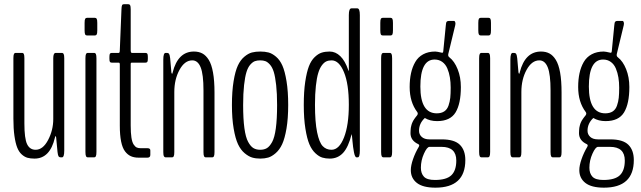

<svg xmlns="http://www.w3.org/2000/svg" viewBox="-20 -740 3014 903"><path d="M142.1 5.9Q123 5.9 109.1 2Q95.2 -2 82 -13.9Q68.8 -25.9 60.8 -46.4Q52.7 -66.9 47.9 -100.8Q43 -134.8 43 -182.1V-466.3Q43 -481 45.7 -486.1Q48.3 -491.2 54.2 -491.2H83.5Q89.4 -491.2 92 -486.1Q94.7 -481 94.7 -466.3V-159.7Q94.7 -88.4 107.4 -62Q120.1 -35.6 147.5 -35.6Q182.1 -35.6 206.3 -81.8Q230.5 -127.9 230.5 -180.2V-466.3Q230.5 -491.2 242.2 -491.2H270.5Q276.4 -491.2 279.3 -486.1Q282.2 -481 282.2 -466.3V-31.7Q282.2 0 271.5 0H265.1Q258.8 0 255.6 -4.4Q252.4 -8.8 250.5 -25.4L244.1 -93.3Q243.2 -99.6 241.2 -99.6Q239.3 -99.6 238.3 -92.8Q215.3 5.9 142.1 5.9Z M389.2 -573.2Q383.3 -573.2 380.6 -577.9Q377.9 -582.5 377.9 -597.2V-632.3Q377.9 -647 380.6 -651.6Q383.3 -656.2 389.2 -656.2H426.3Q432.1 -656.2 434.8 -651.6Q437.5 -647 437.5 -632.3V-597.2Q437.5 -582.5 434.8 -577.9Q432.1 -573.2 426.3 -573.2ZM393.1 0Q387.2 0 384.5 -5.4Q381.8 -10.7 381.8 -25.9V-465.3Q381.8 -480.5 384.5 -485.8Q387.2 -491.2 393.1 -491.2H422.4Q428.2 -491.2 430.9 -485.8Q433.6 -480.5 433.6 -465.3V-25.9Q433.6 -10.7 430.9 -5.4Q428.2 0 422.4 0Z M631.8 1.5Q610.8 1.5 595.5 -5.4Q580.1 -12.2 567.9 -28.3Q555.7 -44.4 549.6 -74.7Q543.5 -105 543.5 -148.9V-437Q543.5 -445.3 538.6 -445.3H506.3Q500 -445.3 497.3 -448.5Q494.6 -451.7 494.6 -463.4V-472.7Q494.6 -484.4 497.3 -487.8Q500 -491.2 506.3 -491.2H538.6Q543.5 -491.2 543.5 -504.4L551.3 -696.3Q551.8 -710.9 554.2 -715.6Q556.6 -720.2 562.5 -720.2H583.5Q589.4 -720.2 592 -715.6Q594.7 -710.9 594.7 -696.3V-504.4Q594.7 -491.2 600.1 -491.2H663.6Q669.9 -491.2 672.6 -487.8Q675.3 -484.4 675.3 -472.7V-463.4Q675.3 -451.7 672.6 -448.5Q669.9 -445.3 663.6 -445.3H600.1Q596.7 -445.3 595.7 -443.8Q594.7 -442.4 594.7 -437V-149.9Q594.7 -115.2 598.1 -93Q601.6 -70.8 608.6 -60.3Q615.7 -49.8 623 -46.4Q630.4 -43 641.1 -43H673.3Q687 -43 687 -32.7V-11.7Q687 1.5 673.3 1.5Z M759.8 0Q753.9 0 751 -5.1Q748 -10.3 748 -24.9V-459.5Q748 -491.2 758.8 -491.2H765.6Q772 -491.2 775.1 -486.8Q778.3 -482.4 780.3 -465.8L786.1 -398.9Q787.6 -393.1 789.6 -393.1Q791 -393.1 792 -399.4Q816.9 -497.6 892.1 -497.6Q915 -497.6 931.9 -488.5Q948.7 -479.5 961.9 -458.3Q975.1 -437 981.9 -398.7Q988.8 -360.4 988.8 -305.2V-24.9Q988.8 -10.3 986.1 -5.1Q983.4 0 977.5 0H948.2Q942.4 0 939.7 -5.1Q937 -10.3 937 -24.9V-314.9Q937 -390.1 923.8 -423.1Q910.6 -456.1 884.3 -456.1Q848.6 -456.1 824.2 -411.4Q799.8 -366.7 799.8 -307.1V-24.9Q799.8 -10.3 797.1 -5.1Q794.4 0 788.6 0Z M1283.2 -246.1Q1283.2 -300.8 1278.8 -340.1Q1274.4 -379.4 1267.6 -401.6Q1260.7 -423.8 1249.5 -436.3Q1238.3 -448.7 1228 -452.4Q1217.8 -456.1 1203.6 -456.1Q1189.5 -456.1 1179 -452.4Q1168.5 -448.7 1157.2 -436Q1146 -423.3 1139.2 -401.1Q1132.3 -378.9 1127.9 -339.8Q1123.5 -300.8 1123.5 -246.1Q1123.5 -180.7 1129.4 -137.5Q1135.3 -94.2 1147 -72.8Q1158.7 -51.3 1171.9 -43.5Q1185.1 -35.6 1203.6 -35.6Q1222.2 -35.6 1235.1 -43.2Q1248 -50.8 1259.8 -72Q1271.5 -93.3 1277.3 -136.7Q1283.2 -180.2 1283.2 -246.1ZM1204.1 5.9Q1183.1 5.9 1166.3 1Q1149.4 -3.9 1130.6 -19.5Q1111.8 -35.2 1099.4 -61.8Q1086.9 -88.4 1078.9 -135.5Q1070.8 -182.6 1070.8 -246.1Q1070.8 -310.5 1078.6 -357.9Q1086.4 -405.3 1098.6 -431.6Q1110.8 -458 1129.4 -473.4Q1147.9 -488.8 1165 -493.2Q1182.1 -497.6 1204.1 -497.6Q1226.1 -497.6 1242.9 -493.2Q1259.8 -488.8 1278.1 -473.4Q1296.4 -458 1308.1 -431.6Q1319.8 -405.3 1327.6 -357.9Q1335.4 -310.5 1335.4 -246.1Q1335.4 -182.6 1327.4 -135.5Q1319.3 -88.4 1307.1 -62Q1294.9 -35.6 1276.6 -19.8Q1258.3 -3.9 1241.5 1Q1224.6 5.9 1204.1 5.9Z M1633.8 -109.4Q1618.7 -48.3 1593.8 -21.2Q1568.8 5.9 1530.8 5.9Q1511.7 5.9 1496.1 1.2Q1480.5 -3.4 1463.4 -19.3Q1446.3 -35.2 1435.1 -61.5Q1423.8 -87.9 1416.3 -135Q1408.7 -182.1 1408.7 -246.1Q1408.7 -309.1 1415.5 -355.2Q1422.4 -401.4 1432.9 -428.5Q1443.4 -455.6 1460 -471.4Q1476.6 -487.3 1492.9 -492.4Q1509.3 -497.6 1530.3 -497.6Q1558.1 -497.6 1580.6 -475.8Q1603 -454.1 1617.7 -411.1Q1617.7 -410.6 1618.7 -408.4Q1619.6 -406.2 1620.1 -405.3Q1620.6 -405.3 1620.6 -411.6V-668.9Q1620.6 -700.7 1632.8 -700.7H1660.6Q1672.4 -700.7 1672.4 -668.9V-32.7Q1672.4 0 1662.6 0H1656.7Q1649.4 0 1644.8 -23.7Q1640.1 -47.4 1637.7 -76.4Q1635.3 -105.5 1633.8 -109.4ZM1620.6 -247.1Q1620.6 -345.2 1597.7 -400.6Q1574.7 -456.1 1539.6 -456.1Q1525.4 -456.1 1514.6 -451.2Q1503.9 -446.3 1493.7 -432.6Q1483.4 -418.9 1476.6 -396.2Q1469.7 -373.5 1465.6 -335.9Q1461.4 -298.3 1461.4 -247.6Q1461.4 -166 1471.4 -117.9Q1481.4 -69.8 1497.8 -52.7Q1514.2 -35.6 1539.1 -35.6Q1575.2 -35.6 1597.9 -93.5Q1620.6 -151.4 1620.6 -247.1Z M1779.8 -573.2Q1773.9 -573.2 1771.2 -577.9Q1768.6 -582.5 1768.6 -597.2V-632.3Q1768.6 -647 1771.2 -651.6Q1773.9 -656.2 1779.8 -656.2H1816.9Q1822.8 -656.2 1825.4 -651.6Q1828.1 -647 1828.1 -632.3V-597.2Q1828.1 -582.5 1825.4 -577.9Q1822.8 -573.2 1816.9 -573.2ZM1783.7 0Q1777.8 0 1775.1 -5.4Q1772.5 -10.7 1772.5 -25.9V-465.3Q1772.5 -480.5 1775.1 -485.8Q1777.8 -491.2 1783.7 -491.2H1813Q1818.8 -491.2 1821.5 -485.8Q1824.2 -480.5 1824.2 -465.3V-25.9Q1824.2 -10.7 1821.5 -5.4Q1818.8 0 1813 0Z M2027.8 142.6Q1969.2 142.6 1940.7 120.4Q1912.1 98.1 1912.1 60.1Q1912.1 38.6 1922.6 8.3Q1933.1 -22 1949.7 -49.8Q1951.7 -53.7 1951.7 -56.6Q1951.7 -59.6 1947.3 -62Q1910.6 -79.1 1910.6 -113.8Q1910.6 -120.6 1911.1 -127.2Q1911.6 -133.8 1912.1 -138.7Q1912.6 -143.6 1914.3 -148.9Q1916 -154.3 1916.7 -157.5Q1917.5 -160.6 1920.2 -165.8Q1922.9 -170.9 1923.6 -172.6Q1924.3 -174.3 1928 -179.4Q1931.6 -184.6 1932.1 -185.3Q1932.6 -186 1937 -191.7Q1941.4 -197.3 1941.9 -197.8Q1944.8 -202.1 1944.8 -205.6Q1944.8 -209.5 1942.4 -212.9Q1906.7 -259.8 1906.7 -330.6Q1906.7 -366.7 1913.1 -395.8Q1919.4 -424.8 1932.9 -448.2Q1946.3 -471.7 1970.2 -484.6Q1994.1 -497.6 2026.9 -497.6Q2034.7 -497.6 2057.6 -492.2Q2061 -491.2 2062.7 -492.9Q2064.5 -494.6 2064.9 -500.5L2076.7 -620.6Q2077.6 -634.3 2080.8 -637.9Q2084 -641.6 2091.3 -641.6H2115.2Q2119.1 -641.6 2121.1 -635.5Q2123 -629.4 2121.1 -621.6L2088.4 -486.3Q2085.9 -475.6 2093.8 -470.2Q2117.2 -452.1 2132.3 -414.6Q2147.5 -377 2147.5 -330.6Q2147.5 -252.4 2122.6 -211.4Q2097.7 -170.4 2035.6 -170.4Q2002.4 -170.4 1978 -185.1Q1950.7 -159.7 1950.7 -125Q1950.7 -107.9 1963.4 -96.2Q1976.1 -84.5 2000 -84.5H2057.6Q2117.2 -84.5 2142.8 -59.1Q2168.5 -33.7 2168.5 12.7Q2168.5 142.6 2027.8 142.6ZM2025.4 106.4Q2079.6 106.4 2102.8 84.2Q2126 62 2126 15.1Q2126 -49.3 2056.6 -49.3H2000Q1988.3 -49.3 1973.9 -17.3Q1959.5 14.6 1959.5 48.8Q1959.5 75.7 1973.9 91.1Q1988.3 106.4 2025.4 106.4ZM2034.2 -207Q2055.7 -207 2069.3 -216.1Q2083 -225.1 2089.4 -243.4Q2095.7 -261.7 2097.7 -280.3Q2099.6 -298.8 2099.6 -327.6Q2099.6 -353.5 2095.9 -375.7Q2092.3 -397.9 2084 -417.7Q2075.7 -437.5 2060.3 -448.7Q2044.9 -460 2023.9 -460Q1957 -460 1957 -333Q1957 -207 2034.2 -207Z M2240.7 -573.2Q2234.9 -573.2 2232.2 -577.9Q2229.5 -582.5 2229.5 -597.2V-632.3Q2229.5 -647 2232.2 -651.6Q2234.9 -656.2 2240.7 -656.2H2277.8Q2283.7 -656.2 2286.4 -651.6Q2289.1 -647 2289.1 -632.3V-597.2Q2289.1 -582.5 2286.4 -577.9Q2283.7 -573.2 2277.8 -573.2ZM2244.6 0Q2238.8 0 2236.1 -5.4Q2233.4 -10.7 2233.4 -25.9V-465.3Q2233.4 -480.5 2236.1 -485.8Q2238.8 -491.2 2244.6 -491.2H2273.9Q2279.8 -491.2 2282.5 -485.8Q2285.2 -480.5 2285.2 -465.3V-25.9Q2285.2 -10.7 2282.5 -5.4Q2279.8 0 2273.9 0Z M2392.1 0Q2386.2 0 2383.3 -5.1Q2380.4 -10.3 2380.4 -24.9V-459.5Q2380.4 -491.2 2391.1 -491.2H2397.9Q2404.3 -491.2 2407.5 -486.8Q2410.6 -482.4 2412.6 -465.8L2418.5 -398.9Q2419.9 -393.1 2421.9 -393.1Q2423.3 -393.1 2424.3 -399.4Q2449.2 -497.6 2524.4 -497.6Q2547.4 -497.6 2564.2 -488.5Q2581.1 -479.5 2594.2 -458.3Q2607.4 -437 2614.3 -398.7Q2621.1 -360.4 2621.1 -305.2V-24.9Q2621.1 -10.3 2618.4 -5.1Q2615.7 0 2609.9 0H2580.6Q2574.7 0 2572 -5.1Q2569.3 -10.3 2569.3 -24.9V-314.9Q2569.3 -390.1 2556.2 -423.1Q2543 -456.1 2516.6 -456.1Q2481 -456.1 2456.5 -411.4Q2432.1 -366.7 2432.1 -307.1V-24.9Q2432.1 -10.3 2429.4 -5.1Q2426.8 0 2420.9 0Z M2820.3 142.6Q2761.7 142.6 2733.2 120.4Q2704.6 98.1 2704.6 60.1Q2704.6 38.6 2715.1 8.3Q2725.6 -22 2742.2 -49.8Q2744.1 -53.7 2744.1 -56.6Q2744.1 -59.6 2739.7 -62Q2703.1 -79.1 2703.1 -113.8Q2703.1 -120.6 2703.6 -127.2Q2704.1 -133.8 2704.6 -138.7Q2705.1 -143.6 2706.8 -148.9Q2708.5 -154.3 2709.2 -157.5Q2710 -160.6 2712.6 -165.8Q2715.3 -170.9 2716.1 -172.6Q2716.8 -174.3 2720.5 -179.4Q2724.1 -184.6 2724.6 -185.3Q2725.1 -186 2729.5 -191.7Q2733.9 -197.3 2734.4 -197.8Q2737.3 -202.1 2737.3 -205.6Q2737.3 -209.5 2734.9 -212.9Q2699.2 -259.8 2699.2 -330.6Q2699.2 -366.7 2705.6 -395.8Q2711.9 -424.8 2725.3 -448.2Q2738.8 -471.7 2762.7 -484.6Q2786.6 -497.6 2819.3 -497.6Q2827.1 -497.6 2850.1 -492.2Q2853.5 -491.2 2855.2 -492.9Q2856.9 -494.6 2857.4 -500.5L2869.1 -620.6Q2870.1 -634.3 2873.3 -637.9Q2876.5 -641.6 2883.8 -641.6H2907.7Q2911.6 -641.6 2913.6 -635.5Q2915.5 -629.4 2913.6 -621.6L2880.9 -486.3Q2878.4 -475.6 2886.2 -470.2Q2909.7 -452.1 2924.8 -414.6Q2939.9 -377 2939.9 -330.6Q2939.9 -252.4 2915 -211.4Q2890.1 -170.4 2828.1 -170.4Q2794.9 -170.4 2770.5 -185.1Q2743.2 -159.7 2743.2 -125Q2743.2 -107.9 2755.9 -96.2Q2768.6 -84.5 2792.5 -84.5H2850.1Q2909.7 -84.5 2935.3 -59.1Q2960.9 -33.7 2960.9 12.7Q2960.9 142.6 2820.3 142.6ZM2817.9 106.4Q2872.1 106.4 2895.3 84.2Q2918.5 62 2918.5 15.1Q2918.5 -49.3 2849.1 -49.3H2792.5Q2780.8 -49.3 2766.4 -17.3Q2752 14.6 2752 48.8Q2752 75.7 2766.4 91.1Q2780.8 106.4 2817.9 106.4ZM2826.7 -207Q2848.1 -207 2861.8 -216.1Q2875.5 -225.1 2881.8 -243.4Q2888.2 -261.7 2890.1 -280.3Q2892.1 -298.8 2892.1 -327.6Q2892.1 -353.5 2888.4 -375.7Q2884.8 -397.9 2876.5 -417.7Q2868.2 -437.5 2852.8 -448.7Q2837.4 -460 2816.4 -460Q2749.5 -460 2749.5 -333Q2749.5 -207 2826.7 -207Z"/></svg>

Font: BenchNine Light
Style: Regular
Weight: 300
Version: Version 1 ; ttfautohint (v0.92.18-e454-dirty) -l 8 -r 50 -G 